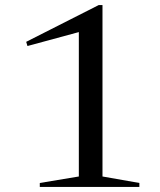

<svg xmlns="http://www.w3.org/2000/svg" viewBox="-20 -735 629 755"><path d="M290 -41V-657L327.5 -619L88 -554L83 -570.5L368 -715H383V-41L528 -15.5V0H136.5V-15.5Z"/></svg>

Font: Newsreader 60pt
Style: Regular
Weight: 400
Designer: Hugues Gentile
Foundry: Production Type
Version: Version 1.003